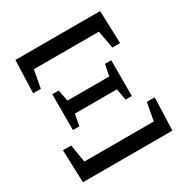

<svg xmlns="http://www.w3.org/2000/svg" viewBox="-169 -875 977 1013"><g transform="rotate(-30 320.0 -368.5)"><path d="M122 -646H518L538 -538H585L578 -737H62L55 -538H102ZM193 -414 179 -483H140V-265H179L192 -335H448L461 -265H499V-483H461L447 -414ZM552 -199 532 -91H109L91 -199H41L48 0H593L600 -199Z"/></g></svg>

Font: Source Han Serif CN SemiBold
Style: Regular
Weight: 600
Designer: Ryoko NISHIZUKA 西塚涼子 (kana & ideographs); Frank Grießhammer (Latin, Greek & Cyrillic); Wenlong ZHANG 张文龙 (bopomofo); San
Foundry: Adobe Systems Incorporated
Version: Version 1.000;PS 1;hotconv 16.6.53;makeotf.lib2.5.65590